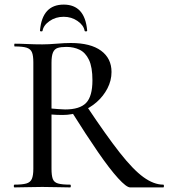

<svg xmlns="http://www.w3.org/2000/svg" viewBox="-20 -815 733 835"><path d="M546 0Q530 0 493.5 -40Q457 -80 406 -154Q355 -228 291 -330L358 -352Q442 -226 500.5 -151.5Q559 -77 604 -44.5Q649 -12 690 -12Q693 -12 693 -6Q693 0 690 0Q634 0 598.5 0Q563 0 546 0ZM288 -628Q374 -628 419.5 -594.5Q465 -561 465 -502Q465 -465 447.5 -431Q430 -397 400.5 -371Q371 -345 332.5 -330Q294 -315 253 -315Q241 -315 228 -315.5Q215 -316 204 -317V-81Q204 -52 209.5 -37Q215 -22 232.5 -17Q250 -12 285 -12Q288 -12 288 -6Q288 0 285 0Q260 0 230 -1Q200 -2 164 -2Q130 -2 99 -1Q68 0 43 0Q40 0 40 -6Q40 -12 43 -12Q77 -12 94.5 -17Q112 -22 118.5 -37Q125 -52 125 -81V-544Q125 -573 119 -587.5Q113 -602 96 -607.5Q79 -613 44 -613Q42 -613 42 -619Q42 -625 44 -625Q69 -625 99.5 -623.5Q130 -622 164 -622Q191 -622 226 -625Q261 -628 288 -628ZM382 -466Q382 -523 367 -554.5Q352 -586 326.5 -598.5Q301 -611 269 -611Q245 -611 231 -606.5Q217 -602 210.5 -587Q204 -572 204 -542V-343Q218 -342 234.5 -340.5Q251 -339 263 -339Q327 -339 354.5 -367.5Q382 -396 382 -466ZM165 -681Q164 -678 158.5 -678.5Q153 -679 154 -683Q164 -795 257 -795Q349 -795 359 -683Q360 -679 354.5 -678.5Q349 -678 348 -681Q344 -705 317.5 -723.5Q291 -742 257 -742Q222 -742 195.5 -723.5Q169 -705 165 -681Z"/></svg>

Font: Cormorant Medium
Style: Regular
Weight: 500
Designer: Christian Thalmann (Catharsis Fonts)
Foundry: Catharsis Fonts
Version: Version 4.000